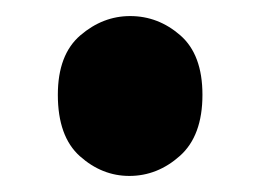

<svg xmlns="http://www.w3.org/2000/svg" viewBox="-20 -202 325 239"><path d="M141 17Q107 17 79.5 -7.5Q52 -32 52 -84Q52 -134 80 -158Q108 -182 142 -182Q177 -182 204.5 -158Q232 -134 232 -84Q232 -33 204 -8Q176 17 141 17Z"/></svg>

Font: Yaldevi ExtraLight
Style: Regular
Weight: 200
Designer: Sol Matas, Rajitha Manaperi, Kosala Senevirathne
Foundry: Mooniak
Version: Version 1.100